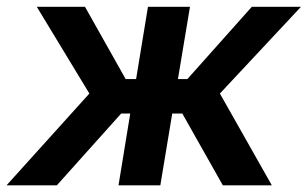

<svg xmlns="http://www.w3.org/2000/svg" viewBox="-45 -556 923 576"><path d="M-25.4 0 223.1 -275.4 65.4 -535.6H210L332 -318.8H363.3L398.9 -535.6H524.9L488.8 -318.8H517.1L710.4 -535.6H857.9L614.7 -275.4L770.5 0H623.5L502 -215.3H471.7L436 0H310.5L345.7 -215.3H318.4L125.5 0Z"/></svg>

Font: Inter 20pt SemiBold
Style: Italic
Weight: 600
Italic angle: -9.3988°
Version: Version 4.001;git-66647c0bb